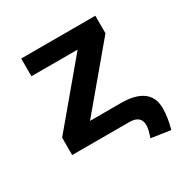

<svg xmlns="http://www.w3.org/2000/svg" viewBox="-153 -661 906 930"><g transform="rotate(-30 300.0 -196.0)"><path d="M67.4 0V-97.2L345.7 -429.2H87.4V-528.3H502V-430.2L225.1 -100.1H397.9Q478 -100.1 519.5 -69.3Q561 -38.6 561 22Q561 73.7 543.9 135.3L436 119.1Q451.2 78.6 451.2 53.7Q451.2 0 386.2 0Z"/></g></svg>

Font: Cousine
Style: Bold
Weight: 700
Monospace: yes
Designer: Steve Matteson
Foundry: Ascender Corporation
Version: Version 1.20